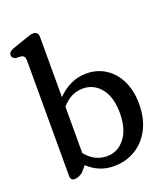

<svg xmlns="http://www.w3.org/2000/svg" viewBox="-137 -834 824 942"><g transform="rotate(-20 275.0 -363.0)"><path d="M171.5 -708V-395Q203 -427.5 241.2 -445.2Q279.5 -463 322 -463Q379 -463 422.8 -434.5Q466.5 -406 491.2 -354.8Q516 -303.5 516 -235.5Q516 -158 486.8 -102.8Q457.5 -47.5 407.8 -18.2Q358 11 296.5 11Q257 11 223 -3.2Q189 -17.5 162.5 -43L136 -12Q112.5 4.5 93.5 4.5Q72 4.5 72 -19.5V-620.5Q72 -636 67.2 -642.5Q62.5 -649 52.5 -651L23.5 -652.5Q5 -658.5 5 -674Q5 -691.5 29.5 -700.5L100 -725Q115.5 -730.5 125.8 -733.8Q136 -737 145 -737Q171.5 -737 171.5 -708ZM281.5 -399.5Q218 -399.5 171.5 -344.5V-103Q216.5 -46.5 282 -46.5Q337 -46.5 374.5 -93.2Q412 -140 412 -225Q412 -308.5 375 -354Q338 -399.5 281.5 -399.5Z"/></g></svg>

Font: Fraunces 72pt S100
Style: Regular
Weight: 400
Version: Version 1.000; ttfautohint (v1.8.3)